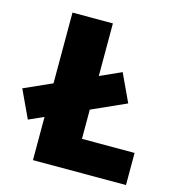

<svg xmlns="http://www.w3.org/2000/svg" viewBox="-120 -832 855 927"><g transform="rotate(15 307.5 -369.0)"><path d="M128.5 0V-216L54 -182.5L-11 -321.5L128.5 -384V-737.5H330.5V-474.5L437 -522.5L502 -383.5L330.5 -306.5V-160.5H593.5V0Z"/></g></svg>

Font: Epilogue Black
Style: Regular
Weight: 900
Designer: Tyler Finck
Foundry: Etcetera Type Co
Version: Version 2.111; ttfautohint (v1.8.3)